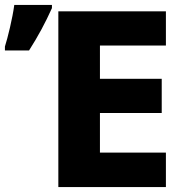

<svg xmlns="http://www.w3.org/2000/svg" viewBox="-152 -760 752 780"><path d="M-132 -555H-34C3 -613 32 -667 59 -727V-740H-94C-101 -686 -121 -605 -132 -571ZM85 0H522V-140H254V-301H505V-440H254V-575H522V-714H85Z"/></svg>

Font: Kathrein 85 Heavy
Style: Regular
Weight: 900
Designer: Lazydogs Typefoundry, based on Open Sans by Ascender Corporation
Foundry: Lazydogs Typefoundry
Version: Version 1.003;PS 001.003;hotconv 1.0.88;makeotf.lib2.5.64775